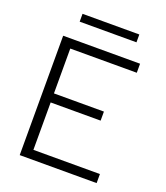

<svg xmlns="http://www.w3.org/2000/svg" viewBox="-153 -954 912 1058"><g transform="rotate(20 303.5 -425.0)"><path d="M147 -850H480V-804H147ZM539 -647H149V-384H442V-331H149V-53H539V0H88V-700H539Z"/></g></svg>

Font: Albert Sans Light
Style: Regular
Weight: 300
Designer: Andreas Rasmussen
Foundry: a.Foundry
Version: Version 1.025